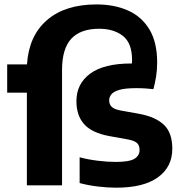

<svg xmlns="http://www.w3.org/2000/svg" viewBox="-20 -838 824 868"><path d="M12.5 -419V-547H102Q110.5 -676.5 192.5 -747.2Q274.5 -818 416.5 -818Q497 -818 558.8 -790.5Q620.5 -763 655.5 -705Q690.5 -647 690.5 -555Q690.5 -523 685.8 -492.8Q681 -462.5 673.5 -435Q656.5 -437 637.5 -438.2Q618.5 -439.5 595.5 -439.5Q546.5 -439.5 520 -431.8Q493.5 -424 483.5 -411.5Q473.5 -399 473.5 -384.5Q473.5 -366.5 484.5 -355.5Q495.5 -344.5 522.5 -339L611.5 -323Q684.5 -309 721.8 -273Q759 -237 759 -165.5Q759 -83.5 694.2 -36.5Q629.5 10.5 505.5 10.5Q466 10.5 422.2 5.2Q378.5 0 340 -10.5V-127Q377 -117 420.8 -111.5Q464.5 -106 503.5 -106Q564.5 -106 587.8 -120.2Q611 -134.5 611 -160Q611 -180 600 -190.8Q589 -201.5 561.5 -207L473 -223Q395.5 -237.5 360.5 -276.5Q325.5 -315.5 325.5 -380.5Q325.5 -459.5 387.8 -505.2Q450 -551 573.5 -551Q575 -551 576.5 -551Q577 -559 577 -567Q577 -643.5 535.5 -675.8Q494 -708 428.5 -708Q344 -708 302.2 -662.8Q260.5 -617.5 260.5 -521.5V0H101.5V-419Z"/></svg>

Font: Encode Sans
Style: Bold
Weight: 700
Designer: Multiple Designers
Foundry: Impallari Type
Version: Version 3.002; ttfautohint (v1.8.3) -l 8 -r 50 -G 200 -x 14 